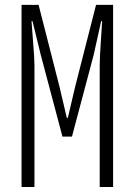

<svg xmlns="http://www.w3.org/2000/svg" viewBox="-20 -750 540 770"><path d="M66.4 0V-730.5H134.8L218.8 -401.4L248 -277.3H252L281.2 -401.4L365.2 -730.5H433.6V0H379.9V-487.3Q379.9 -517.6 384.3 -582.5Q388.7 -647.5 389.6 -665H385.7L355.5 -529.3L268.6 -202.1H230.5L143.6 -529.3L110.4 -665H106.4Q107.4 -644.5 112.8 -580.6Q118.2 -516.6 118.2 -487.3V0Z"/></svg>

Font: Gen Shin Gothic Monospace Light
Style: Regular
Weight: 300
Designer: [Source Han Sans]
Ryoko NISHIZUKA  (kana & ideographs); Paul D. Hunt (Latin, Greek & Cyrillic); Wenlong ZHANG  (bopomofo
Version: Version 1.002.20150607